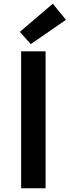

<svg xmlns="http://www.w3.org/2000/svg" viewBox="-20 -1016 376 1036"><path d="M94 0V-739H226V0ZM146 -778 87 -844 265 -996 336 -909Z"/></svg>

Font: Noto Sans HK SemiBold
Style: Regular
Weight: 600
Version: Version 2.004-H2;hotconv 1.0.118;makeotfexe 2.5.65603